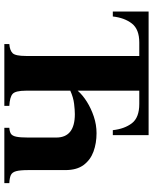

<svg xmlns="http://www.w3.org/2000/svg" viewBox="70 -775 705 885"><g transform="rotate(90 422.5 -332.5)"><path d="M33 -665H603V-500H580Q574 -554 548 -588Q522 -622 459 -622H398V-338Q418 -361 449 -380.5Q480 -400 517.5 -412.5Q555 -425 594 -425Q640 -425 678.5 -411Q717 -397 740.5 -365.5Q764 -334 764 -281V-110Q764 -73 769 -54.5Q774 -36 787 -30Q800 -24 824 -23V0H569V-23Q586 -24 596 -30Q606 -36 610 -54.5Q614 -73 614 -110V-239Q614 -325 506 -325Q487 -325 458 -321.5Q429 -318 398 -304V-100Q398 -51 413 -38Q428 -25 468 -23V0H183V-23Q212 -25 225 -38Q238 -51 238 -100V-622H176Q115 -622 88.5 -588Q62 -554 56 -500H33Z"/></g></svg>

Font: Bona Nova
Style: Bold
Weight: 700
Designer: Mateusz Machalski
Foundry: Capitalics
Version: Version 4.001; ttfautohint (v1.8.3)